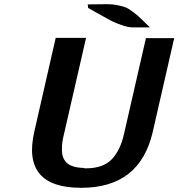

<svg xmlns="http://www.w3.org/2000/svg" viewBox="-20 -877 852 917"><path d="M399 -856Q414 -856 445.5 -856.5Q477 -857 493 -857Q518 -857 540 -852.5Q562 -848 576.5 -843Q591 -838 610 -824Q629 -810 637 -803Q645 -796 666.5 -775Q688 -754 696 -746H616Q593 -746 562.5 -756.5Q532 -767 511.5 -777.5Q491 -788 452.5 -810Q414 -832 401 -839ZM144 -249 246 -696H391L285 -234Q275 -193 276 -167Q274 -124 297.5 -100.5Q321 -77 378 -75Q384 -73 389 -73Q473 -73 514 -116.5Q555 -160 572 -236L677 -695H812L709 -245Q647 20 368 20Q82 20 144 -249Z"/></svg>

Font: Coval
Style: ExtraBold Italic
Weight: 800
Foundry: Context Ltd
Version: Version 001.000